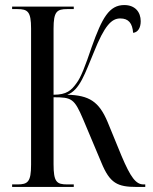

<svg xmlns="http://www.w3.org/2000/svg" viewBox="-20 -740 606 760"><path d="M28 0H272V-10H246C204 -10 192 -20 192 -90V-355C264 -355 274 -350 309 -268L381 -97C415 -14 445 0 522 0H555V-10H548C518 -10 497 -38 461 -123L406 -257C372 -338 333 -363 246 -365C296 -382 318 -454 351 -532C394 -640 422 -667 456 -667C489 -667 504 -648 507 -610C526 -612 537 -630 537 -656C537 -692 515 -720 472 -720C412 -720 384 -669 343 -554C318 -480 300 -433 283 -411C262 -382 244 -365 192 -365V-627C192 -694 205 -704 246 -704H272V-714H28V-704H49C90 -704 103 -694 103 -627V-88C103 -20 90 -10 49 -10H28Z"/></svg>

Font: Noto Serif Display ExtraCondensed
Style: Regular
Weight: 400
Width: 2
Designer: Monotype Design Team
Foundry: Monotype Imaging Inc.
Version: Version 2.009